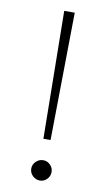

<svg xmlns="http://www.w3.org/2000/svg" viewBox="-82 -749 450 791"><g transform="rotate(10 142.5 -353.0)"><path d="M121 -706H165L158 -172H128ZM100 -43Q100 -60 113 -72.5Q126 -85 143 -85Q160 -85 172.5 -72.5Q185 -60 185 -43Q185 -25 172.5 -12.5Q160 0 143 0Q126 0 113 -12.5Q100 -25 100 -43Z"/></g></svg>

Font: Lineal Thin
Style: Regular
Weight: 200
Designer: Created by Frank Adebiaye with contributions from Anton Moglia & Ariel Martín Pérez
Created by Frank ADEBIAYE with FontF
Foundry: Velvetyne Type Foundry
Version: Version 2.000;Glyphs 3.2 (3227)